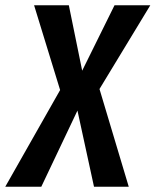

<svg xmlns="http://www.w3.org/2000/svg" viewBox="-60 -711 592 731"><path d="M512.2 -690.9 318.8 -372.1 430.2 0H297.9L234.9 -290L97.2 0H-40L168.9 -368.2L69.8 -690.9H202.1L252.9 -441.9L376 -690.9Z"/></svg>

Font: Fira Sans Compressed Medium
Style: Italic
Weight: 500
Width: 3
Italic angle: -8°
Designer: Carrois Corporate & Edenspiekermann AG
Foundry: Carrois Corporate GbR & Edenspiekermann AG
Version: Version 4.203;PS 004.203;hotconv 1.0.88;makeotf.lib2.5.64775